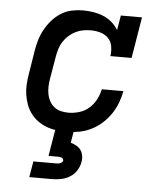

<svg xmlns="http://www.w3.org/2000/svg" viewBox="-53 -574 706 841"><g transform="rotate(5 300.0 -154.0)"><path d="M253 8Q230 8 207 5Q184 2 163 -6Q142 -14 124.5 -27Q107 -40 94 -57.5Q81 -75 73.5 -95.5Q66 -116 62.5 -138.5Q59 -161 60.5 -184.5Q62 -208 66 -231L82 -331Q86 -356 93 -380Q100 -404 112.5 -427Q125 -450 142.5 -470Q160 -490 182.5 -504Q205 -518 230 -523Q255 -528 279 -528Q303 -528 326 -524Q349 -520 369 -511.5Q389 -503 406 -488.5Q423 -474 434 -455L445 -520H538L508 -339H415Q418 -361 414.5 -382Q411 -403 397 -417.5Q383 -432 362.5 -438Q342 -444 320 -444Q303 -444 286 -441Q269 -438 253 -430Q237 -422 223.5 -410Q210 -398 200 -382.5Q190 -367 185 -350.5Q180 -334 177 -317L160 -217Q157 -200 156.5 -182.5Q156 -165 159 -149Q162 -133 170 -118.5Q178 -104 190.5 -94Q203 -84 219.5 -80Q236 -76 253 -76Q276 -76 300 -83Q324 -90 343 -106.5Q362 -123 373.5 -145Q385 -167 390 -191H485Q480 -164 470 -138Q460 -112 444 -88.5Q428 -65 406.5 -46Q385 -27 359.5 -14.5Q334 -2 307 3Q280 8 253 8ZM107 220 119 150H219Q223 150 227.5 149.5Q232 149 236.5 147.5Q241 146 244.5 142.5Q248 139 249 135Q249 131 246.5 127.5Q244 124 240.5 122.5Q237 121 232.5 120.5Q228 120 224 120H183L203 0H284L275 54Q288 58 300 64.5Q312 71 319.5 81.5Q327 92 329.5 106Q332 120 329 135Q326 154 314.5 172Q303 190 285 201Q267 212 247 216Q227 220 207 220Z"/></g></svg>

Font: Iosevka Etoile Medium Oblique
Style: Regular
Weight: 500
Italic angle: -9°
Designer: Belleve Invis
Foundry: Belleve Invis
Version: Version 15.5.2; ttfautohint (v1.8.4)